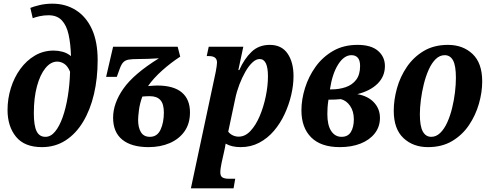

<svg xmlns="http://www.w3.org/2000/svg" viewBox="-20 -790 2669 1044"><path d="M208 10Q113 10 67 -46.5Q21 -103 21 -192Q21 -253 39 -311Q57 -369 90.5 -415Q124 -461 170 -488Q216 -515 272 -515Q296 -515 320.5 -508.5Q345 -502 366 -485Q364 -552 353 -602Q342 -652 316 -679.5Q290 -707 244 -707Q219 -707 196 -702Q173 -697 158 -691L145 -747Q161 -754 194 -762Q227 -770 265 -770Q337 -770 393 -734.5Q449 -699 480 -631Q511 -563 511 -463Q511 -364 491 -278.5Q471 -193 432 -128Q393 -63 336.5 -26.5Q280 10 208 10ZM227 -46Q256 -46 279.5 -74.5Q303 -103 320.5 -152Q338 -201 348.5 -265Q359 -329 361 -400Q348 -431 329.5 -443Q311 -455 291 -455Q256 -455 227 -419.5Q198 -384 181 -321Q164 -258 164 -175Q164 -107 179 -76.5Q194 -46 227 -46Z M788 10Q695 10 645 -30.5Q595 -71 595 -150Q595 -228 651 -308Q707 -388 844 -473Q813 -471 784 -470Q755 -469 732 -469Q699 -469 680.5 -466Q662 -463 651 -452Q640 -441 631 -416L615 -372H557L595 -536H946L960 -482Q909 -449 861.5 -406.5Q814 -364 785 -322Q801 -323 813 -324Q825 -325 834 -325Q924 -325 968.5 -287.5Q1013 -250 1013 -179Q1013 -118 983.5 -76Q954 -34 903 -12Q852 10 788 10ZM795 -46Q835 -46 853 -85Q871 -124 871 -178Q871 -225 852 -246Q833 -267 795 -267Q775 -267 754 -265Q740 -227 735.5 -191Q731 -155 731 -138Q731 -96 746.5 -71Q762 -46 795 -46Z M1018 234 1153 -399Q1156 -416 1158 -429Q1160 -442 1160 -450Q1160 -485 1117 -485H1104L1115 -536H1303L1276 -409H1281Q1308 -470 1347.5 -508Q1387 -546 1447 -546Q1511 -546 1543.5 -499Q1576 -452 1576 -376Q1576 -327 1563.5 -273.5Q1551 -220 1527.5 -169.5Q1504 -119 1469.5 -78.5Q1435 -38 1389.5 -14Q1344 10 1289 10Q1239 10 1207 -9Q1204 11 1198 37L1185 95Q1182 109 1180 123Q1178 137 1178 147Q1178 168 1190 175Q1202 182 1225 182H1259L1250 234ZM1278 -47Q1313 -47 1342 -78Q1371 -109 1392 -158.5Q1413 -208 1425 -265.5Q1437 -323 1437 -375Q1437 -469 1392 -469Q1372 -469 1352 -450Q1332 -431 1314 -399.5Q1296 -368 1281.5 -330Q1267 -292 1259 -253L1221 -74Q1231 -61 1246 -54Q1261 -47 1278 -47Z M1828 10Q1725 10 1672 -43Q1619 -96 1619 -190Q1619 -249 1638.5 -311.5Q1658 -374 1696 -427Q1734 -480 1791 -513Q1848 -546 1924 -546Q1998 -546 2035.5 -513.5Q2073 -481 2073 -431Q2073 -375 2033.5 -335.5Q1994 -296 1923 -278Q1981 -268 2013.5 -233Q2046 -198 2046 -149Q2046 -101 2018 -65Q1990 -29 1941 -9.5Q1892 10 1828 10ZM1891 -490Q1851 -490 1819 -440Q1787 -390 1774 -304H1783Q1824 -304 1859.5 -316Q1895 -328 1916.5 -356Q1938 -384 1938 -431Q1938 -462 1925.5 -476Q1913 -490 1891 -490ZM1837 -46Q1872 -46 1888 -72.5Q1904 -99 1904 -141Q1904 -185 1883.5 -214.5Q1863 -244 1833 -251Q1808 -248 1766 -248Q1762 -222 1761 -203.5Q1760 -185 1760 -169Q1760 -109 1781 -77.5Q1802 -46 1837 -46Z M2307 10Q2226 10 2173.5 -39.5Q2121 -89 2121 -188Q2121 -247 2138.5 -310Q2156 -373 2192.5 -426.5Q2229 -480 2284.5 -513Q2340 -546 2416 -546Q2497 -546 2549.5 -496.5Q2602 -447 2602 -347Q2602 -288 2584 -225.5Q2566 -163 2530 -109.5Q2494 -56 2438.5 -23Q2383 10 2307 10ZM2325 -46Q2352 -46 2374 -67.5Q2396 -89 2412 -124.5Q2428 -160 2438.5 -203Q2449 -246 2454 -288.5Q2459 -331 2459 -367Q2459 -433 2443.5 -461.5Q2428 -490 2398 -490Q2371 -490 2349 -468.5Q2327 -447 2311 -411Q2295 -375 2284.5 -332.5Q2274 -290 2268.5 -247Q2263 -204 2263 -169Q2263 -104 2279 -75Q2295 -46 2325 -46Z"/></svg>

Font: Noto Serif Condensed
Style: Bold Italic
Weight: 700
Width: 3
Italic angle: -12°
Designer: Monotype Design Team
Foundry: Monotype Imaging Inc.
Version: Version 2.014